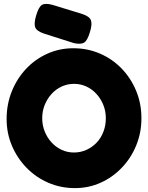

<svg xmlns="http://www.w3.org/2000/svg" viewBox="-20 -947 761 987"><path d="M365 20Q292.2 20 228.6 -7.5Q165 -35 117 -84Q69 -133 41.5 -197.4Q14 -261.8 14 -335.4Q14 -411 40.5 -477.1Q67.1 -543.3 114 -593.1Q161 -643 223.4 -671Q285.7 -699 356.8 -699Q430 -699 493.6 -671.6Q557.2 -644.2 604.9 -595Q652.6 -545.8 679.8 -480.4Q707 -415 707 -339.1Q707 -265.3 680.5 -200.1Q654 -135 606.7 -85.4Q559.4 -35.7 497.7 -7.9Q436 20 365 20ZM360 -163Q394 -163 424 -176.5Q454 -190 476.5 -213.5Q499 -237 511.5 -269.5Q524 -301.9 524 -339.3Q524 -376 511 -408Q498 -440 475.5 -464.5Q453 -489 423.6 -502.5Q394.1 -516 360.6 -516Q327 -516 297.5 -502.5Q268 -489 245.5 -464.5Q223 -440 210 -407.9Q197 -375.7 197 -339.1Q197 -303 210 -270.8Q223 -238.6 245.5 -214.3Q268 -190 297.3 -176.5Q326.6 -163 360 -163ZM361 -725 204 -775Q167 -788 160.5 -808Q154 -828 166 -868Q179 -912 196 -922Q213 -932 250 -922L403 -875Q440 -863 447.5 -842.5Q455 -822 442 -781Q429 -738 412.5 -728Q396 -718 361 -725Z"/></svg>

Font: Fredoka Light
Style: Regular
Weight: 300
Designer: Ben Nathan
Foundry: Milena B. Brandão, Ben Nathan
Version: Version 2.001